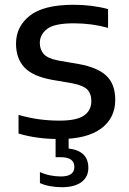

<svg xmlns="http://www.w3.org/2000/svg" viewBox="-20 -572 538 803"><path d="M228.5 9.5Q133.5 9.5 57.5 -13.5V-91.5Q101 -79 143 -73.2Q185 -67.5 228.5 -67.5Q301 -67.5 331.5 -89Q362 -110.5 362 -149Q362 -180.5 344.8 -197.8Q327.5 -215 283 -223.5L196 -238.5Q115.5 -253.5 81.2 -291Q47 -328.5 47 -389.5Q47 -461 104.8 -506.5Q162.5 -552 287.5 -552Q365.5 -552 432 -534V-455.5Q363 -474.5 289 -474.5Q207 -474.5 176.8 -450.8Q146.5 -427 146.5 -392.5Q146.5 -365 162.8 -346.2Q179 -327.5 223.5 -319L310 -304Q388 -290 425 -255Q462 -220 462 -154Q462 -78.5 403 -34.5Q344 9.5 228.5 9.5ZM238 211Q214 211 189.5 206.5Q165 202 147 193.5V147.5Q168.5 157.5 191.5 161.8Q214.5 166 234.5 166Q291 166 291 126Q291 85.5 234 85.5H212.5V-10H267V49Q349.5 59 349.5 130Q349.5 168 320.8 189.5Q292 211 238 211Z"/></svg>

Font: Encode Sans Semi Expanded Medium
Style: Regular
Weight: 500
Width: 6
Designer: Multiple Designers
Foundry: Impallari Type
Version: Version 3.000; ttfautohint (v1.8.3) -l 8 -r 50 -G 200 -x 14 